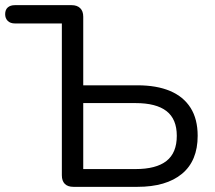

<svg xmlns="http://www.w3.org/2000/svg" viewBox="-23 -725 834 745"><path d="M262 0Q240 0 228.5 -11.5Q217 -23 217 -45V-634H35Q17 -634 7 -644Q-3 -654 -3 -670Q-3 -687 7 -696Q17 -705 35 -705H255Q276 -705 288 -693.5Q300 -682 300 -660V-394H510Q585 -394 637 -372Q689 -350 716.5 -306.5Q744 -263 744 -198Q744 -101 683 -50.5Q622 0 510 0ZM300 -69H503Q583 -69 623 -100.5Q663 -132 663 -198Q663 -263 623 -294Q583 -325 503 -325H300Z"/></svg>

Font: Nunito
Style: Regular
Weight: 400
Designer: Vernon Adams
Foundry: Vernon Adams
Version: Version 3.602